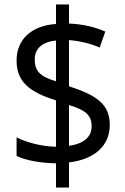

<svg xmlns="http://www.w3.org/2000/svg" viewBox="-20 -779 560 857"><path d="M230 -50V58H288V-54C404 -68 470 -130 470 -221C470 -316 409 -354 288 -394V-600C338 -596 385 -584 425 -567L450 -638C405 -658 352 -671 288 -674V-759H230V-672C123 -665 54 -605 54 -509C54 -417 107 -369 230 -331V-124C166 -125 96 -144 54 -166V-83C95 -63 161 -51 230 -50ZM230 -598V-416C158 -438 135 -462 135 -514C135 -560 166 -592 230 -598ZM288 -128V-310C364 -287 389 -264 389 -215C389 -170 357 -138 288 -128Z"/></svg>

Font: Noto Sans Lao SemiCondensed
Style: Regular
Weight: 400
Width: 4
Designer: Monotype Design Team
Foundry: Monotype Imaging Inc.
Version: Version 2.003